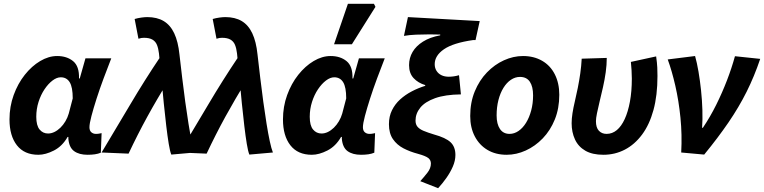

<svg xmlns="http://www.w3.org/2000/svg" viewBox="-20 -803 4023 1011"><path d="M182 12Q108 12 69 -38Q30 -88 30 -174Q30 -242 52 -302.5Q74 -363 110.5 -409Q147 -455 191.5 -481.5Q236 -508 281 -508Q332 -508 365 -481Q398 -454 396 -390H400L430 -496H566Q546 -445 525.5 -390Q505 -335 488.5 -283.5Q472 -232 461.5 -192Q451 -152 451 -133Q451 -115 461 -106.5Q471 -98 485 -98Q496 -98 502.5 -99.5Q509 -101 515 -102L511 1Q497 7 479.5 9.5Q462 12 441 12Q397 12 370.5 -7Q344 -26 340 -72Q340 -74 340 -76.5Q340 -79 340 -82H336Q308 -33 264 -10.5Q220 12 182 12ZM233 -100Q250 -100 266.5 -108Q283 -116 298 -130.5Q313 -145 324.5 -164.5Q336 -184 342 -205L363 -285Q363 -344 347 -370Q331 -396 300 -396Q279 -396 256.5 -379Q234 -362 214.5 -333Q195 -304 183 -266.5Q171 -229 171 -188Q171 -142 188.5 -121Q206 -100 233 -100Z M882 11Q875 -6 868.5 -45.5Q862 -85 855.5 -139.5Q849 -194 842.5 -258.5Q836 -323 830 -390.5Q824 -458 817 -522Q814 -548 806.5 -566.5Q799 -585 782.5 -594.5Q766 -604 738 -604Q730 -604 724.5 -603Q719 -602 709 -599L689 -703Q706 -708 724.5 -710.5Q743 -713 755 -713Q807 -713 842 -692Q877 -671 897.5 -627.5Q918 -584 925 -516Q932 -456 939.5 -392Q947 -328 955.5 -266.5Q964 -205 972.5 -152Q981 -99 989.5 -59.5Q998 -20 1006 0ZM515 0Q592 -128 666.5 -254Q741 -380 823 -502L864 -373Q807 -282 755.5 -188Q704 -94 657 6Z M1293 11Q1286 -6 1279.5 -45.5Q1273 -85 1266.5 -139.5Q1260 -194 1253.5 -258.5Q1247 -323 1241 -390.5Q1235 -458 1228 -522Q1225 -548 1217.5 -566.5Q1210 -585 1193.5 -594.5Q1177 -604 1149 -604Q1141 -604 1135.5 -603Q1130 -602 1120 -599L1100 -703Q1117 -708 1135.5 -710.5Q1154 -713 1166 -713Q1218 -713 1253 -692Q1288 -671 1308.5 -627.5Q1329 -584 1336 -516Q1343 -456 1350.5 -392Q1358 -328 1366.5 -266.5Q1375 -205 1383.5 -152Q1392 -99 1400.5 -59.5Q1409 -20 1417 0ZM926 0Q1003 -128 1077.5 -254Q1152 -380 1234 -502L1275 -373Q1218 -282 1166.5 -188Q1115 -94 1068 6Z M1622 12Q1548 12 1509 -38Q1470 -88 1470 -174Q1470 -242 1492 -302.5Q1514 -363 1550.5 -409Q1587 -455 1631.5 -481.5Q1676 -508 1721 -508Q1772 -508 1805 -481Q1838 -454 1836 -390H1840L1870 -496H2006Q1986 -445 1965.5 -390Q1945 -335 1928.5 -283.5Q1912 -232 1901.5 -192Q1891 -152 1891 -133Q1891 -115 1901 -106.5Q1911 -98 1925 -98Q1936 -98 1942.5 -99.5Q1949 -101 1955 -102L1951 1Q1937 7 1919.5 9.5Q1902 12 1881 12Q1837 12 1810.5 -7Q1784 -26 1780 -72Q1780 -74 1780 -76.5Q1780 -79 1780 -82H1776Q1748 -33 1704 -10.5Q1660 12 1622 12ZM1673 -100Q1690 -100 1706.5 -108Q1723 -116 1738 -130.5Q1753 -145 1764.5 -164.5Q1776 -184 1782 -205L1803 -285Q1803 -344 1787 -370Q1771 -396 1740 -396Q1719 -396 1696.5 -379Q1674 -362 1654.5 -333Q1635 -304 1623 -266.5Q1611 -229 1611 -188Q1611 -142 1628.5 -121Q1646 -100 1673 -100ZM1739 -570 1812 -783H1949L1957 -767L1833 -570Z M2287 188 2193 151Q2212 130 2230.5 106.5Q2249 83 2249 58Q2249 40 2235 29Q2221 18 2181 7Q2139 -4 2104.5 -22Q2070 -40 2049 -70.5Q2028 -101 2028 -149Q2028 -190 2044 -222.5Q2060 -255 2087 -279.5Q2114 -304 2148.5 -322Q2183 -340 2219 -351V-355Q2182 -366 2158 -391.5Q2134 -417 2134 -460Q2134 -498 2152.5 -529.5Q2171 -561 2207.5 -584Q2244 -607 2298 -617V-621Q2277 -622 2242 -622Q2207 -622 2171 -620.5Q2135 -619 2107 -614L2128 -713L2506 -692L2484 -592H2471Q2366 -577 2317.5 -543.5Q2269 -510 2269 -465Q2269 -445 2278.5 -430Q2288 -415 2304.5 -407Q2321 -399 2343 -399Q2370 -399 2397 -407L2407 -306Q2324 -305 2271 -286Q2218 -267 2193 -236Q2168 -205 2168 -168Q2168 -148 2178.5 -135.5Q2189 -123 2210.5 -114Q2232 -105 2265 -95Q2327 -78 2352.5 -54Q2378 -30 2378 13Q2378 43 2364.5 74Q2351 105 2330.5 134Q2310 163 2287 188Z M2648 12Q2590 12 2547 -13.5Q2504 -39 2480 -85Q2456 -131 2456 -192Q2456 -264 2480 -322Q2504 -380 2544 -421.5Q2584 -463 2633.5 -485.5Q2683 -508 2734 -508Q2791 -508 2834.5 -483Q2878 -458 2901.5 -411.5Q2925 -365 2925 -304Q2925 -232 2901.5 -174Q2878 -116 2838 -74.5Q2798 -33 2748.5 -10.5Q2699 12 2648 12ZM2663 -98Q2688 -98 2710.5 -113.5Q2733 -129 2750 -156.5Q2767 -184 2777 -221Q2787 -258 2787 -301Q2787 -347 2770 -372.5Q2753 -398 2718 -398Q2693 -398 2670.5 -383Q2648 -368 2631 -340.5Q2614 -313 2604.5 -276Q2595 -239 2595 -195Q2595 -150 2612.5 -124Q2630 -98 2663 -98Z M3157 12Q3099 12 3062 -9.5Q3025 -31 3007.5 -69Q2990 -107 2990 -154Q2990 -178 2994.5 -207Q2999 -236 3007 -269.5Q3015 -303 3022.5 -340.5Q3030 -378 3035.5 -416.5Q3041 -455 3043 -494L3175 -498Q3175 -462 3169.5 -422.5Q3164 -383 3155 -343.5Q3146 -304 3137.5 -269Q3129 -234 3123.5 -207Q3118 -180 3118 -165Q3118 -131 3133.5 -114.5Q3149 -98 3174 -98Q3204 -98 3228 -118Q3252 -138 3269.5 -176Q3287 -214 3297 -268Q3307 -322 3307 -389Q3307 -410 3305.5 -433.5Q3304 -457 3302 -477L3435 -506Q3440 -471 3441 -447.5Q3442 -424 3442 -403Q3442 -301 3421 -224Q3400 -147 3361 -94.5Q3322 -42 3270 -15Q3218 12 3157 12Z M3567 0Q3572 -94 3563 -183.5Q3554 -273 3536 -351.5Q3518 -430 3496 -490L3640 -508Q3650 -473 3658 -426Q3666 -379 3671.5 -327Q3677 -275 3678.5 -224.5Q3680 -174 3677 -130H3681Q3720 -188 3751.5 -251.5Q3783 -315 3808 -380Q3833 -445 3850 -507L3983 -493Q3952 -401 3911.5 -320Q3871 -239 3816 -158.5Q3761 -78 3688 11Z"/></svg>

Font: Source Sans 3
Style: Bold Italic
Weight: 700
Italic angle: -11°
Designer: Paul D. Hunt
Foundry: Adobe
Version: Version 3.052;hotconv 1.1.0;makeotfexe 2.6.0